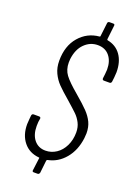

<svg xmlns="http://www.w3.org/2000/svg" viewBox="-166 -865 729 1023"><g transform="rotate(20 198.5 -353.0)"><path d="M210 5Q207 6 205 10L197 82Q196 86 193 89Q190 92 186 92H164Q154 92 156 82L165 12Q167 8 162 8Q107 3 75 -36.5Q43 -76 43 -137Q43 -147 45 -167L47 -188Q49 -198 58 -198H89Q94 -198 96.5 -195Q99 -192 98 -188L95 -169Q94 -161 94 -146Q94 -96 118 -67Q142 -38 182 -38Q215 -38 243 -56.5Q271 -75 287.5 -109Q304 -143 304 -185Q304 -215 292 -238.5Q280 -262 262 -279.5Q244 -297 203 -333Q162 -368 139.5 -391Q117 -414 102.5 -444.5Q88 -475 88 -514Q88 -598 133 -650Q178 -702 246 -708Q250 -708 250 -712L259 -788Q259 -792 262 -795Q265 -798 270 -798H291Q301 -798 299 -788L290 -709Q290 -705 293 -704Q342 -695 369 -657Q396 -619 396 -560Q396 -552 394 -530L391 -505Q389 -495 380 -495H348Q339 -495 339 -505L342 -530Q344 -548 344 -556Q344 -604 320 -633Q296 -662 254 -662Q211 -662 179 -630.5Q147 -599 140 -542Q139 -535 139 -522Q139 -482 160 -453.5Q181 -425 237 -378Q284 -338 307.5 -313.5Q331 -289 344 -262Q357 -235 357 -199Q357 -191 355 -171Q346 -100 306.5 -53Q267 -6 210 5Z"/></g></svg>

Font: Barlow Condensed Light
Style: Italic
Weight: 300
Width: 3
Italic angle: -7°
Designer: Jeremy Tribby
Foundry: Tribby Type
Version: Version 1.408